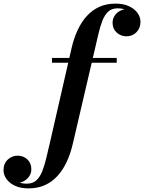

<svg xmlns="http://www.w3.org/2000/svg" viewBox="-222 -780 796 1060"><path d="M-64.5 260Q-108 260 -138.8 245.8Q-169.5 231.5 -186 208.5Q-202.5 185.5 -202.5 159.5Q-202.5 123 -179.2 101.2Q-156 79.5 -125.5 79.5Q-92.5 79.5 -70.8 100.2Q-49 121 -49 154Q-49 176.5 -60.8 193.5Q-72.5 210.5 -90 220Q-107.5 229.5 -125.5 229.5Q-144.5 229.5 -162 218.5Q-179.5 207.5 -190.5 191.2Q-201.5 175 -201.5 159.5H-175.5Q-175.5 177 -163.2 194Q-151 211 -128.2 222.5Q-105.5 234 -74 234Q-42 234 -22 216.2Q-2 198.5 11 166Q24 133.5 34.2 90Q44.5 46.5 56.5 -5L172.5 -511.5Q185 -567 206 -612.5Q227 -658 256.8 -691Q286.5 -724 326 -742Q365.5 -760 415.5 -760Q459 -760 489.8 -745.8Q520.5 -731.5 537 -708.8Q553.5 -686 553.5 -659.5Q553.5 -624.5 531.2 -602Q509 -579.5 476.5 -579.5Q445.5 -579.5 422.5 -600Q399.5 -620.5 399.5 -654Q399.5 -676.5 411 -693.5Q422.5 -710.5 440.5 -720Q458.5 -729.5 478 -729.5Q490 -729.5 503.2 -723.2Q516.5 -717 527.5 -706.5Q538.5 -696 545.5 -683.8Q552.5 -671.5 552.5 -659.5H526.5Q526.5 -677.5 514.2 -694.5Q502 -711.5 479.8 -722.8Q457.5 -734 426.5 -734Q395 -734 375.5 -716Q356 -698 343.2 -665.5Q330.5 -633 320.5 -589.2Q310.5 -545.5 298.5 -494.5L180.5 11.5Q168 66.5 147 112Q126 157.5 96.2 190.5Q66.5 223.5 26.5 241.8Q-13.5 260 -64.5 260ZM65 -433.5V-460H422.5V-433.5Z"/></svg>

Font: Bodoni Moda 9pt
Style: Bold Italic
Weight: 700
Italic angle: -13°
Designer: Owen Earl
Foundry: indestructible type
Version: Version 2.004